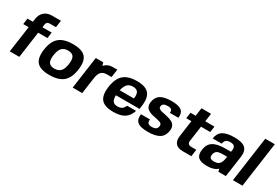

<svg xmlns="http://www.w3.org/2000/svg" viewBox="51 -1636 3722 2582"><g transform="rotate(30 1912.5 -345.0)"><path d="M391.1 -591.8Q345.2 -591.8 338.9 -547.9L332 -500H476.1L463.4 -408.2H319.3L262.2 0H113.8L171.4 -408.2H87.4L100.1 -500H184.1L190.9 -547.9Q200.7 -619.1 246.8 -659.7Q293 -700.2 366.2 -700.2H504.4L489.3 -591.8Z M591.8 -448.2Q664.1 -509.8 805.2 -509.8Q946.3 -509.8 1001 -448.2Q1055.7 -386.7 1036.6 -250Q1017.6 -113.3 945.3 -51.8Q873 9.8 731.9 9.8Q590.8 9.8 536.1 -51.8Q481.4 -113.3 500.5 -250Q519.5 -386.7 591.8 -448.2ZM888.7 -250Q899.9 -330.1 876.5 -366Q853 -401.9 790 -401.9Q727.1 -401.9 693.6 -366Q660.2 -330.1 648.9 -250Q637.7 -169.9 661.1 -134Q684.6 -98.1 747.6 -98.1Q810.5 -98.1 844 -134.3Q877.4 -170.4 888.7 -250Z M1400.4 -384.8H1399.4Q1342.8 -384.8 1313 -353.3Q1283.2 -321.8 1273.4 -251L1238.3 -1H1090.3L1160.6 -501H1276.9L1290 -454.1Q1318.4 -483.4 1348.6 -496.6Q1378.9 -509.8 1418 -509.8H1489.7L1472.2 -384.8Z M1645.5 -202.1Q1643.1 -139.6 1664.8 -110.8Q1686.5 -82 1737.3 -82Q1779.8 -82 1804.9 -99.4Q1830.1 -116.7 1845.7 -155.8H1985.8Q1957.5 -68.8 1895.5 -29.5Q1833.5 9.8 1724.6 9.8Q1588.9 9.8 1536.4 -51.8Q1483.9 -113.3 1502.9 -250Q1522 -386.7 1592 -448.2Q1662.1 -509.8 1797.9 -509.8Q1933.6 -509.8 1985.8 -447.3Q2038.1 -384.8 2018.6 -246.1L2012.2 -202.1ZM1785.6 -418Q1733.4 -418 1702.4 -386.5Q1671.4 -355 1656.2 -286.1H1877Q1886.7 -355.5 1865.2 -386.7Q1843.8 -418 1785.6 -418Z M2237.8 -372.1Q2234.9 -352.5 2250 -339.8Q2265.1 -327.1 2291.3 -320.6Q2317.4 -314 2349.4 -308.1Q2381.3 -302.2 2412.6 -292.5Q2443.8 -282.7 2468.5 -267.6Q2493.2 -252.4 2506.1 -223.4Q2519 -194.3 2513.2 -153.8Q2501 -67.4 2440.4 -28.8Q2379.9 9.8 2257.3 9.8Q2145 9.8 2099.1 -28.1Q2053.2 -65.9 2064.9 -149.9H2204.6Q2199.2 -109.9 2215.6 -92Q2231.9 -74.2 2273.9 -74.2Q2315.9 -74.2 2337.2 -89.4Q2358.4 -104.5 2363.3 -138.2Q2366.2 -157.2 2355.2 -170.4Q2344.2 -183.6 2324 -189.9Q2303.7 -196.3 2277.8 -202.4Q2252 -208.5 2224.6 -213.1Q2197.3 -217.8 2172.1 -228.3Q2147 -238.8 2127.9 -253.4Q2108.9 -268.1 2099.9 -294.2Q2090.8 -320.3 2095.7 -356Q2106.9 -437 2163.8 -473.4Q2220.7 -509.8 2335.4 -509.8Q2445.8 -509.8 2490.5 -474.1Q2535.2 -438.5 2524.4 -359.9H2392.1Q2397 -394.5 2380.9 -410.2Q2364.7 -425.8 2323.7 -425.8Q2282.2 -425.8 2262 -413.1Q2241.7 -400.4 2237.8 -372.1Z M2814 -168Q2810.1 -140.6 2824 -124.3Q2837.9 -107.9 2866.7 -107.9H2948.7L2933.6 0H2795.4Q2722.2 0 2687.7 -40.3Q2653.3 -80.6 2663.1 -151.9L2698.7 -408.2H2618.7L2631.8 -500H2711.9L2729.5 -626H2878.4L2860.8 -500H3003.9L2990.7 -408.2H2847.7Z M3342.3 -42Q3289.1 9.8 3180.2 9.8Q3081.1 9.8 3041.7 -27.6Q3002.4 -64.9 3014.2 -147.9Q3026.4 -237.3 3089.6 -277.6Q3152.8 -317.9 3280.3 -317.9H3366.2L3369.1 -339.8Q3375.5 -385.3 3358.6 -405.5Q3341.8 -425.8 3297.4 -425.8Q3252.9 -425.8 3230.7 -408Q3208.5 -390.1 3203.6 -350.1H3062.5Q3074.2 -434.1 3133.5 -471.9Q3192.9 -509.8 3313 -509.8Q3432.6 -509.8 3480.7 -465.6Q3528.8 -421.4 3515.1 -324.2L3469.2 0H3353.5ZM3354.5 -233.9H3289.1Q3268.6 -233.9 3254.2 -232.7Q3239.7 -231.4 3222.9 -227.1Q3206.1 -222.7 3194.8 -214.4Q3183.6 -206.1 3174.8 -191.4Q3166 -176.8 3163.1 -155.8Q3158.2 -119.6 3174.6 -104.7Q3190.9 -89.8 3233.9 -89.8Q3291 -89.8 3316.7 -120.1Q3342.3 -150.4 3350.6 -209Z M3579.1 0 3677.2 -700.2H3825.2L3727.1 0Z"/></g></svg>

Font: Fivo Sans
Style: Italic
Weight: 700
Designer: Alexander Slobzheninov
Foundry: Alexander Slobzheninov
Version: 1.0